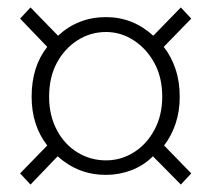

<svg xmlns="http://www.w3.org/2000/svg" viewBox="-20 -622 568 516"><path d="M62 -126 34 -156 107 -231Q65 -285 65 -362Q65 -443 107 -496L34 -572L62 -602L136 -526Q190 -576 265 -576Q337 -576 392 -526L466 -602L494 -572L420 -496Q440 -471 451.5 -437Q463 -403 463 -362Q463 -323 452 -290Q441 -257 421 -231L494 -156L466 -126L391 -202Q366 -177 333 -164.5Q300 -152 265 -152Q190 -152 135 -202ZM265 -191Q305 -191 339.5 -212.5Q374 -234 395 -273Q416 -312 416 -362Q416 -414 395 -452.5Q374 -491 339.5 -513.5Q305 -536 265 -536Q223 -536 188 -513.5Q153 -491 132.5 -452.5Q112 -414 112 -362Q112 -312 132.5 -273Q153 -234 188 -212.5Q223 -191 265 -191Z"/></svg>

Font: Noto Sans TC ExtraLight
Style: Regular
Weight: 250
Designer: Ryoko NISHIZUKA  (kana, bopomofo & ideographs); Paul D. Hunt (Latin, Greek & Cyrillic); Sandoll Communications , Soo-you
Foundry: Adobe
Version: Version 2.004-H2;hotconv 1.0.118;makeotfexe 2.5.65603